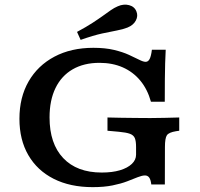

<svg xmlns="http://www.w3.org/2000/svg" viewBox="-20 -786 854 818"><path d="M374.9 11.3Q278.8 11.3 208.7 -24.2Q138.6 -59.7 100.7 -125.1Q62.8 -190.4 62.8 -280Q62.8 -371.1 101.8 -439Q140.9 -506.9 211.9 -544.6Q283 -582.3 377.9 -582.3Q428.2 -582.3 465.5 -573.4Q502.8 -564.5 529.1 -552.4Q555.5 -540.3 572.9 -531.5Q590.3 -522.6 600.4 -522.6Q611.4 -522.6 617.6 -534.9Q623.9 -547.1 627.1 -574.2H686Q684.4 -544.9 683.6 -516.2Q682.8 -487.5 682.4 -449.5Q682 -411.5 682 -352.6H623.1Q608.2 -405.9 577.6 -442.7Q547 -479.6 503 -499Q459.1 -518.3 403.8 -518.3Q337.4 -518.3 289.5 -490.6Q241.7 -462.9 216.4 -410.8Q191.1 -358.8 191.1 -285.5Q191.1 -174 249.3 -112.5Q307.6 -50.9 413.4 -50.9Q458.7 -50.9 491.2 -60.7Q523.7 -70.5 541.7 -87.7Q559.7 -104.8 559.7 -127V-159.7Q559.7 -184.4 554.5 -197.3Q549.3 -210.2 533.5 -216Q517.7 -221.8 486.4 -224.6L437.9 -229V-285.5Q460.4 -284.7 492.3 -284.3Q524.2 -283.9 556.5 -283.5Q588.8 -283.1 612.5 -283.1H621.8H624Q646.5 -283.1 681.4 -283.9Q716.2 -284.7 743.6 -285.5V-229L730.2 -227Q699.5 -222.1 691.1 -209.9Q682.7 -197.6 682.7 -159.7L682.3 0H624.6Q622.2 -20.5 615.7 -29.5Q609.1 -38.5 597.7 -38.5Q585.4 -38.5 566.9 -31.2Q548.4 -23.8 522.1 -13.6Q495.7 -3.4 459.6 3.9Q423.4 11.3 374.9 11.3ZM323.5 -616.1 308.2 -650.1Q347.3 -671.1 373.6 -688.2Q399.9 -705.3 418.6 -718.8Q437.3 -732.3 451.9 -742.5Q466.6 -752.8 482 -759.3Q506.7 -770.2 530 -764.1Q553.4 -757.9 561.4 -736.7Q569 -718.1 558.7 -698.5Q548.4 -678.9 523.2 -668.6Q503.6 -660.9 478.3 -656.2Q452.9 -651.5 415.8 -643.5Q378.7 -635.5 323.5 -616.1Z"/></svg>

Font: Playfair 5pt SemiExpanded Light
Style: Regular
Weight: 300
Width: 6
Designer: Claus Eggers Sørensen
Foundry: Claus Eggers Sørensen
Version: Version 2.203